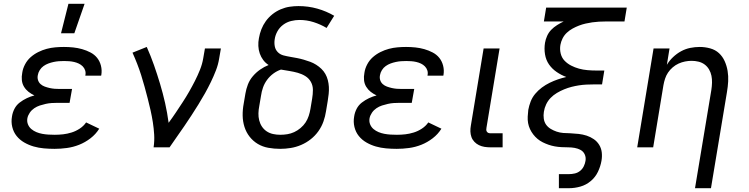

<svg xmlns="http://www.w3.org/2000/svg" viewBox="-20 -775 3940 1010"><path d="M267 8Q239 8 211 5.5Q183 3 157 -4.5Q131 -12 107.5 -25.5Q84 -39 67.5 -59.5Q51 -80 44.5 -107Q38 -134 43 -162Q46 -183 56 -202.5Q66 -222 83.5 -235.5Q101 -249 121 -258.5Q141 -268 161 -273Q144 -281 130 -292Q116 -303 106.5 -318.5Q97 -334 95 -353Q93 -372 97 -392Q100 -414 111.5 -436Q123 -458 141 -474Q159 -490 181 -501Q203 -512 225.5 -518Q248 -524 271 -526Q294 -528 316 -528Q341 -528 365 -525.5Q389 -523 412 -516.5Q435 -510 456 -499Q477 -488 491 -470.5Q505 -453 511 -429.5Q517 -406 513 -381L512 -377H429V-379Q432 -392 428 -404.5Q424 -417 415 -426Q406 -435 394.5 -440.5Q383 -446 370 -449Q357 -452 343.5 -453Q330 -454 317 -454Q303 -454 289.5 -453Q276 -452 262 -449Q248 -446 234.5 -441Q221 -436 209 -427.5Q197 -419 189 -406Q181 -393 179 -380Q176 -366 180 -353.5Q184 -341 193.5 -332.5Q203 -324 215.5 -319.5Q228 -315 241 -312Q254 -309 267.5 -308Q281 -307 295 -307H359L346 -234H282Q267 -234 251.5 -233Q236 -232 220.5 -228.5Q205 -225 189.5 -220Q174 -215 160 -205.5Q146 -196 136.5 -182Q127 -168 124 -153Q121 -136 127 -121Q133 -106 145 -96Q157 -86 171.5 -80Q186 -74 202 -71Q218 -68 234.5 -67Q251 -66 268 -66Q290 -66 312 -68.5Q334 -71 356.5 -78Q379 -85 399.5 -98.5Q420 -112 433 -131L502 -98Q484 -69 456 -47.5Q428 -26 396.5 -13.5Q365 -1 332 3.5Q299 8 267 8ZM301 -600 340 -755H425L371 -600Z M788 0Q793 -34 791 -67Q789 -100 784 -132Q779 -164 772 -195Q765 -226 757 -257Q749 -288 740.5 -319Q732 -350 722.5 -380Q713 -410 701.5 -439.5Q690 -469 677 -498L752 -528Q773 -481 790 -432.5Q807 -384 822 -334Q837 -284 848.5 -233Q860 -182 867 -129Q887 -156 905 -183Q923 -210 941 -237.5Q959 -265 975 -293Q991 -321 1005.5 -349.5Q1020 -378 1032 -408Q1044 -438 1049 -468L1058 -520H1142L1133 -468Q1128 -436 1116 -405Q1104 -374 1089.5 -344Q1075 -314 1058.5 -284.5Q1042 -255 1024 -226Q1006 -197 987.5 -168.5Q969 -140 949.5 -111.5Q930 -83 910.5 -55.5Q891 -28 872 0Z M1454 8Q1422 8 1391.5 2.5Q1361 -3 1336 -18Q1311 -33 1293 -56Q1275 -79 1266 -107.5Q1257 -136 1256.5 -167Q1256 -198 1262 -230L1271 -283Q1275 -307 1284 -330.5Q1293 -354 1310 -374Q1327 -394 1348.5 -409Q1370 -424 1393 -433Q1376 -444 1364.5 -459.5Q1353 -475 1346.5 -493.5Q1340 -512 1339 -533Q1338 -554 1342 -574Q1346 -598 1355 -621Q1364 -644 1378.5 -664Q1393 -684 1413 -700Q1433 -716 1456.5 -726Q1480 -736 1503.5 -739.5Q1527 -743 1550 -743Q1602 -743 1649.5 -729.5Q1697 -716 1738 -692L1698 -628Q1666 -647 1630 -658.5Q1594 -670 1555 -670Q1534 -670 1511.5 -664.5Q1489 -659 1470 -645Q1451 -631 1439.5 -610.5Q1428 -590 1425 -568Q1422 -549 1425.5 -531Q1429 -513 1441.5 -500.5Q1454 -488 1471.5 -483.5Q1489 -479 1507 -476Q1525 -473 1543 -469.5Q1561 -466 1578 -461Q1595 -456 1611.5 -450Q1628 -444 1643 -434.5Q1658 -425 1670.5 -413Q1683 -401 1691.5 -386Q1700 -371 1704.5 -353.5Q1709 -336 1710 -318Q1711 -300 1709 -281Q1707 -262 1704 -244L1695 -190Q1691 -163 1681.5 -136Q1672 -109 1655 -85Q1638 -61 1614.5 -42.5Q1591 -24 1564 -12.5Q1537 -1 1509 3.5Q1481 8 1454 8ZM1454 -66Q1473 -66 1491.5 -69Q1510 -72 1527.5 -80Q1545 -88 1561 -101.5Q1577 -115 1587.5 -131Q1598 -147 1604 -165.5Q1610 -184 1613 -202L1622 -256Q1626 -279 1626 -302Q1626 -325 1615.5 -344Q1605 -363 1586.5 -374.5Q1568 -386 1546.5 -392Q1525 -398 1503 -401.5Q1481 -405 1458 -409Q1437 -402 1418 -388Q1399 -374 1385 -355Q1371 -336 1363.5 -314.5Q1356 -293 1353 -271L1344 -218Q1340 -198 1339.5 -179Q1339 -160 1343.5 -142Q1348 -124 1358 -109Q1368 -94 1383 -84Q1398 -74 1416.5 -70Q1435 -66 1454 -66Z M2067 8Q2039 8 2011 5.5Q1983 3 1957 -4.5Q1931 -12 1907.5 -25.5Q1884 -39 1867.5 -59.5Q1851 -80 1844.5 -107Q1838 -134 1843 -162Q1846 -183 1856 -202.5Q1866 -222 1883.5 -235.5Q1901 -249 1921 -258.5Q1941 -268 1961 -273Q1944 -281 1930 -292Q1916 -303 1906.5 -318.5Q1897 -334 1895 -353Q1893 -372 1897 -392Q1900 -414 1911.5 -436Q1923 -458 1941 -474Q1959 -490 1981 -501Q2003 -512 2025.5 -518Q2048 -524 2071 -526Q2094 -528 2116 -528Q2141 -528 2165 -525.5Q2189 -523 2212 -516.5Q2235 -510 2256 -499Q2277 -488 2291 -470.5Q2305 -453 2311 -429.5Q2317 -406 2313 -381L2312 -377H2229V-379Q2232 -392 2228 -404.5Q2224 -417 2215 -426Q2206 -435 2194.5 -440.5Q2183 -446 2170 -449Q2157 -452 2143.5 -453Q2130 -454 2117 -454Q2103 -454 2089.5 -453Q2076 -452 2062 -449Q2048 -446 2034.5 -441Q2021 -436 2009 -427.5Q1997 -419 1989 -406Q1981 -393 1979 -380Q1976 -366 1980 -353.5Q1984 -341 1993.5 -332.5Q2003 -324 2015.5 -319.5Q2028 -315 2041 -312Q2054 -309 2067.5 -308Q2081 -307 2095 -307H2159L2146 -234H2082Q2067 -234 2051.5 -233Q2036 -232 2020.5 -228.5Q2005 -225 1989.5 -220Q1974 -215 1960 -205.5Q1946 -196 1936.5 -182Q1927 -168 1924 -153Q1921 -136 1927 -121Q1933 -106 1945 -96Q1957 -86 1971.5 -80Q1986 -74 2002 -71Q2018 -68 2034.5 -67Q2051 -66 2068 -66Q2090 -66 2112 -68.5Q2134 -71 2156.5 -78Q2179 -85 2199.5 -98.5Q2220 -112 2233 -131L2302 -98Q2284 -69 2256 -47.5Q2228 -26 2196.5 -13.5Q2165 -1 2132 3.5Q2099 8 2067 8Z M2559 0Q2543 0 2528 -2.5Q2513 -5 2499.5 -11.5Q2486 -18 2475.5 -29Q2465 -40 2460 -54Q2455 -68 2454.5 -83.5Q2454 -99 2457 -115L2524 -520H2608L2539 -103Q2538 -98 2538 -92.5Q2538 -87 2541 -82.5Q2544 -78 2548.5 -76Q2553 -74 2559 -74H2624V0Z M2920 215V141H2973Q2988 141 3003.5 137.5Q3019 134 3031.5 124Q3044 114 3051 99.5Q3058 85 3060 71Q3063 53 3056 37.5Q3049 22 3034.5 14Q3020 6 3003 3Q2986 0 2968.5 0Q2951 0 2933 -1Q2915 -2 2898.5 -5Q2882 -8 2866 -13.5Q2850 -19 2835 -26.5Q2820 -34 2807.5 -44.5Q2795 -55 2785 -68Q2775 -81 2768 -96Q2761 -111 2758 -127.5Q2755 -144 2756 -162Q2757 -180 2759 -197Q2763 -219 2771.5 -241Q2780 -263 2795.5 -281.5Q2811 -300 2830.5 -314.5Q2850 -329 2871.5 -339.5Q2893 -350 2915 -357.5Q2937 -365 2959 -370Q2932 -380 2908 -396.5Q2884 -413 2868 -436Q2852 -459 2847 -489Q2842 -519 2847 -550Q2850 -568 2858 -586Q2866 -604 2879.5 -618Q2893 -632 2910.5 -643Q2928 -654 2945 -662H2841L2853 -735H3277L3265 -662H3165Q3148 -662 3130.5 -661Q3113 -660 3095.5 -657.5Q3078 -655 3060.5 -651Q3043 -647 3026 -640.5Q3009 -634 2992.5 -625Q2976 -616 2962 -603Q2948 -590 2939.5 -573Q2931 -556 2928 -539Q2924 -516 2929.5 -493.5Q2935 -471 2950 -455.5Q2965 -440 2984.5 -430Q3004 -420 3025.5 -414Q3047 -408 3070.5 -406Q3094 -404 3117 -404H3159L3147 -331H3105Q3085 -331 3065 -330Q3045 -329 3025.5 -326Q3006 -323 2986.5 -318Q2967 -313 2947.5 -305Q2928 -297 2909.5 -286Q2891 -275 2876.5 -260Q2862 -245 2853 -226Q2844 -207 2841 -187Q2838 -169 2840.5 -151Q2843 -133 2852.5 -119.5Q2862 -106 2877 -97Q2892 -88 2908.5 -82.5Q2925 -77 2943 -75.5Q2961 -74 2979 -74Q3002 -73 3024 -70.5Q3046 -68 3066 -61.5Q3086 -55 3103.5 -43Q3121 -31 3132 -13Q3143 5 3145.5 26.5Q3148 48 3144 71Q3139 100 3125.5 128.5Q3112 157 3087.5 177.5Q3063 198 3033 206.5Q3003 215 2973 215Z M3636 215 3722 -302Q3725 -321 3725.5 -340Q3726 -359 3722.5 -376.5Q3719 -394 3710 -409.5Q3701 -425 3687 -435.5Q3673 -446 3655 -450.5Q3637 -455 3618 -455Q3601 -455 3583.5 -451.5Q3566 -448 3549.5 -440.5Q3533 -433 3518.5 -420.5Q3504 -408 3494 -393Q3484 -378 3478.5 -361Q3473 -344 3470 -327L3416 0H3332L3418 -520H3502L3488 -434Q3501 -456 3520.5 -474.5Q3540 -493 3563 -505.5Q3586 -518 3611 -523Q3636 -528 3661 -528Q3689 -528 3716 -520.5Q3743 -513 3762 -495.5Q3781 -478 3792 -453.5Q3803 -429 3807.5 -402Q3812 -375 3810.5 -347Q3809 -319 3804 -290L3720 215Z"/></svg>

Font: Iosevka Aile
Style: Italic
Weight: 400
Italic angle: -9°
Designer: Belleve Invis
Foundry: Belleve Invis
Version: Version 28.0.1; ttfautohint (v1.8.4)